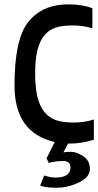

<svg xmlns="http://www.w3.org/2000/svg" viewBox="-20 -658 458 894"><path d="M417 -101.6V-7.3Q360.8 10.7 300.3 10.7L296.9 10.3L275.4 51.3Q289.1 48.8 311.8 48.8Q334.5 48.8 366.2 68.4Q398.4 87.9 398.4 129.4Q398.4 170.9 336.9 196.3Q291 216.3 243.2 216.3Q195.3 216.3 167 206.5L185.5 159.2Q217.3 168.9 235.8 168.9Q308.1 168.9 308.1 122.6Q308.1 91.8 274.9 91.8Q231.4 91.8 207.5 101.1L196.8 79.1L234.9 3.4Q48.3 -39.6 47.6 -257.6Q46.9 -475.6 112.3 -556.6Q177.7 -637.7 298.3 -637.7Q363.3 -637.7 410.2 -619.6V-526.4Q366.2 -539.6 318.1 -539.6Q270 -539.6 239 -529.3Q208 -519 186.8 -493.7Q165.5 -468.3 154.5 -425Q143.6 -381.8 143.6 -316.4Q143.6 -251 154.3 -207Q165 -163.1 186.8 -136.5Q208.5 -109.9 240.7 -98.6Q272.9 -87.4 322.8 -87.4Q372.6 -87.4 417 -101.6Z"/></svg>

Font: Keraleeyam
Style: Regular
Weight: 400
Designer: Hussain K. H.
Foundry: Swathanthra Malayalam Computing(SMC) http://smc.org.in
Version: Version 3.0.0+20221109